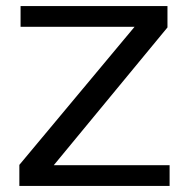

<svg xmlns="http://www.w3.org/2000/svg" viewBox="-20 -610 638 630"><path d="M43.5 0V-69L421.5 -522H47.5V-590H529.5V-520L156.5 -68H536.5V0Z"/></svg>

Font: Anybody ExtraExpanded
Style: Regular
Weight: 400
Width: 8
Designer: Tyler Finck
Foundry: Etcetera Type Company
Version: Version 1.010; ttfautohint (v1.8.3) -l 8 -r 50 -G 200 -x 14 